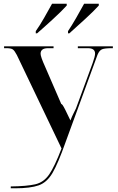

<svg xmlns="http://www.w3.org/2000/svg" viewBox="-20 -786 639 1036"><path d="M38 230H62Q144 230 189 214Q234 198 264 146Q294 94 332 -14L506 -490Q516 -514 530.5 -520Q545 -526 584 -526H589V-536H400V-526H454Q493 -526 493 -497Q493 -482 480 -446L390 -201Q381 -182 375 -170.5Q369 -159 360 -136Q350 -158 332.5 -193Q315 -228 311 -224L223 -427Q199 -480 199 -496Q199 -526 239 -526H269V-536H2V-526H15Q40 -526 49.5 -519Q59 -512 71 -489L312 15Q275 112 245.5 155Q216 198 170 208.5Q124 219 38 220ZM173 -606H180Q217 -638 266 -683Q315 -728 340 -756V-766H261Q242 -731 217.5 -688.5Q193 -646 173 -618ZM347 -606H354Q390 -638 439 -683Q488 -728 513 -756V-766H434Q415 -731 390.5 -688.5Q366 -646 347 -618Z"/></svg>

Font: Noto Serif Display Semi
Style: Regular
Weight: 600
Designer: Monotype Design Team
Foundry: Monotype Imaging Inc.
Version: Version 1.900